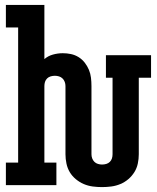

<svg xmlns="http://www.w3.org/2000/svg" viewBox="-20 -755 640 783"><path d="M396 8Q377 8 358 5.5Q339 3 321.5 -4.5Q304 -12 289 -24.5Q274 -37 264.5 -53Q255 -69 251 -88Q247 -107 247 -126V-404Q247 -413 244 -421Q241 -429 235 -435Q229 -441 220.5 -443.5Q212 -446 204 -446Q195 -446 186.5 -443.5Q178 -441 172 -435Q166 -429 163.5 -421Q161 -413 161 -404V-92H210V0H4V-92H54V-643H4V-735H161V-514Q176 -527 196 -532.5Q216 -538 236 -538Q253 -538 269.5 -534.5Q286 -531 300.5 -522Q315 -513 325.5 -499.5Q336 -486 342.5 -470.5Q349 -455 351 -438Q353 -421 353 -404V-126Q353 -117 356 -109Q359 -101 365 -95Q371 -89 379.5 -86.5Q388 -84 396 -84Q405 -84 413.5 -86.5Q422 -89 428 -95Q434 -101 436.5 -109Q439 -117 439 -126V-438H412V-530H596V-438H546V-126Q546 -107 542 -88Q538 -69 528 -53Q518 -37 503.5 -24.5Q489 -12 471 -4.5Q453 3 434 5.5Q415 8 396 8Z"/></svg>

Font: Iosevka Slab Semibold Extended
Style: Regular
Weight: 600
Width: 7
Monospace: yes
Designer: Belleve Invis
Foundry: Belleve Invis
Version: Version 11.1.0; ttfautohint (v1.8.3)